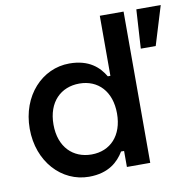

<svg xmlns="http://www.w3.org/2000/svg" viewBox="-80 -780 879 875"><g transform="rotate(-10 360.0 -343.0)"><path d="M548 -700H438V-422H426C400 -466 355 -510 263 -510C137 -510 34 -401 34 -248C34 -95 137 14 263 14C355 14 400 -31 426 -74H440V0H548ZM607 -700 596 -520H665L720 -700ZM292 -412C379 -412 438 -350 438 -248C438 -146 379 -84 292 -84C207 -84 144 -143 144 -248C144 -353 207 -412 292 -412Z"/></g></svg>

Font: Space Text SemiBold
Style: Regular
Weight: 600
Designer: Florian Karsten (Space Text), Colophon Foundry (Space Mono)
Foundry: Florian Karsten
Version: Version 1.003;PS 001.003;hotconv 1.0.88;makeotf.lib2.5.64775